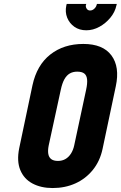

<svg xmlns="http://www.w3.org/2000/svg" viewBox="-20 -939 612 970"><path d="M144 -508 77 -190Q64 -125 82.5 -80Q101 -35 144 -12Q187 11 246 11Q309 11 361 -12.5Q413 -36 449 -80.5Q485 -125 498 -186L565 -503Q586 -601 543 -659Q500 -717 401 -717Q302 -717 234 -663.5Q166 -610 144 -508ZM226 -204 287 -485Q294 -518 305 -538Q316 -558 332 -567.5Q348 -577 370 -577Q394 -577 406 -567.5Q418 -558 420 -537.5Q422 -517 415 -485L355 -205Q350 -181 338.5 -163Q327 -145 310.5 -135.5Q294 -126 273 -126Q251 -126 239 -135Q227 -144 224 -161.5Q221 -179 226 -204ZM570 -919H470L468 -914Q466 -904 456.5 -895Q447 -886 435 -886Q424 -886 418 -895Q412 -904 414 -914L416 -919H317L315 -911Q308 -878 319.5 -849.5Q331 -821 356 -803.5Q381 -786 416 -786Q450 -786 482 -803.5Q514 -821 537.5 -849.5Q561 -878 568 -911Z"/></svg>

Font: Advent Pro ExtraBold
Style: Italic
Weight: 800
Italic angle: -12°
Version: Version 3.000